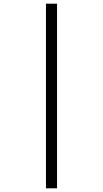

<svg xmlns="http://www.w3.org/2000/svg" viewBox="-20 -780 559 1040"><path d="M229 240H289V-760H229Z"/></svg>

Font: Noto Serif Lao SemiCondensed Medium
Style: Regular
Weight: 500
Width: 4
Designer: Monotype Design Team
Foundry: Monotype Imaging Inc.
Version: Version 2.003